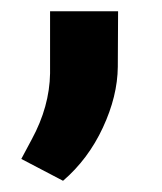

<svg xmlns="http://www.w3.org/2000/svg" viewBox="-20 -140 286 339"><path d="M68.4 -120.1H188.5L188 -22Q187.5 29.8 161.6 85.4Q135.7 141.1 91.3 179.2L17.6 140.6L36.1 106Q67.4 48.3 68.4 -10.3Z"/></svg>

Font: RobotoCondensed-Bold
Style: Bold
Weight: 700
Designer: Google
Version: Version 2.001240; 2014